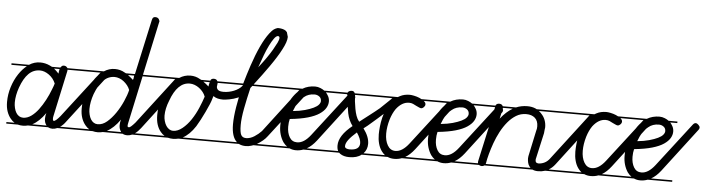

<svg xmlns="http://www.w3.org/2000/svg" viewBox="-45 -708 3202 866"><g transform="rotate(5 1556.0 -274.5)"><path d="M335 -14H231Q220 -9 209 -9Q198 -9 189 -14H98Q87 -11 75 -11Q63 -11 52 -14H0V-21H37Q27 -27 19 -37Q8 -50 1.5 -68.5Q-5 -87 -5 -112Q-5 -146 5.5 -179.5Q16 -213 34 -240Q50 -264 70 -280H0V-287H79Q102 -302 129 -302Q152 -302 173 -292Q178 -290 183 -287H221Q223 -289 225 -292Q229 -297 235 -297Q245 -297 249 -292Q252 -290 253 -287H335V-280H254V-275L209 -66Q207 -58 208 -51Q208 -46 212 -45Q216 -44 224 -51Q232 -58 241 -69L401 -277Q408 -285 414 -285Q420 -285 427 -279Q434 -273 434 -266Q434 -260 429 -256L269 -47Q257 -30 243 -21H335ZM192 -185Q196 -195 198 -200.5Q200 -206 202 -213Q192 -237 171.5 -251.5Q151 -266 131 -266Q101 -266 79.5 -244.5Q58 -223 43 -181Q30 -144 30 -112Q30 -100 33 -87.5Q36 -75 41.5 -66Q47 -57 55 -52Q63 -47 73 -47Q92 -47 109.5 -59.5Q127 -72 142 -92Q157 -112 170 -136.5Q183 -161 192 -185ZM172 -51Q172 -64 176 -77Q148 -37 117 -21H182Q172 -33 172 -51ZM215 -259Q215 -262 216 -268Q217 -273 218 -280H193Q204 -271 215 -259Z M648 -535Q648 -530 647 -529L595 -287H673V-280H594L548 -66Q546 -57 546 -51Q546 -46 552.5 -45.5Q559 -45 580 -69L739 -277Q745 -285 752 -285Q759 -285 765.5 -278.5Q772 -272 772 -266Q772 -260 767 -256L608 -47Q595 -30 582 -21H673V-14H570Q559 -9 548 -9Q535 -9 527 -14H437Q426 -11 414 -11Q402 -11 391 -14H335V-21H375Q365 -27 357 -37Q346 -50 339.5 -68.5Q333 -87 333 -112Q333 -146 344 -179.5Q355 -213 373 -240Q388 -264 408 -280H335V-287H418Q441 -302 467 -302Q492 -302 512 -290Q515 -289 518 -287H558L559 -288L613 -535L615 -542Q618 -551 628 -551Q638 -551 643 -545Q644 -544 645 -542ZM539 -213Q535 -224 527.5 -233.5Q520 -243 510.5 -250.5Q501 -258 490 -262Q479 -266 469 -266Q440 -266 418.5 -244.5Q397 -223 381 -181Q368 -144 368 -112Q368 -100 371 -87.5Q374 -75 379.5 -66Q385 -57 393 -52Q401 -47 411 -47Q433 -47 453 -64Q473 -81 490.5 -106.5Q508 -132 521 -161.5Q534 -191 539 -213ZM519 -22Q510 -35 510 -51Q510 -64 514 -77Q486 -37 455 -21H519ZM552 -260Q555 -266 555 -273Q555 -277 556 -280H528Q540 -271 552 -260Z M981 -14H779Q767 -11 755 -11Q743 -11 732 -14H673V-21H716Q706 -27 698 -37Q687 -50 681 -68.5Q675 -87 675 -112Q675 -146 685 -179.5Q695 -213 713 -240Q729 -264 749 -280H673V-287H759Q782 -302 809 -302Q833 -302 853 -290Q856 -289 859 -287H900Q903 -297 915 -297Q924 -297 929 -292Q931 -289 932 -287H981V-280H934Q934 -275 933 -271Q932 -267 932 -263Q932 -254 939 -248Q946 -242 964 -242Q976 -242 988 -244.5Q1000 -247 1011 -251.5Q1022 -256 1031.5 -262.5Q1041 -269 1047 -277Q1053 -285 1061 -285Q1067 -285 1073.5 -278.5Q1080 -272 1080 -266Q1080 -252 1065 -241Q1050 -230 1031 -222Q1012 -214 992.5 -210.5Q973 -207 965 -207Q952 -207 941 -209.5Q930 -212 920 -219L917 -209Q914 -197 907 -180.5Q900 -164 891 -145Q882 -126 872.5 -108Q863 -90 855 -77Q829 -37 798 -21H981ZM881 -213Q877 -224 869.5 -233.5Q862 -243 852 -250.5Q842 -258 831 -262Q820 -266 809 -266Q781 -266 759.5 -244.5Q738 -223 723 -181Q708 -144 708 -112Q708 -100 711.5 -87.5Q715 -75 721 -66Q727 -57 735 -52Q743 -47 752 -47Q773 -47 794 -64Q815 -81 832 -106.5Q849 -132 861.5 -161.5Q874 -191 881 -213ZM894 -260 895 -268 898 -280H869Q882 -271 894 -260Z M1234 -280H1091L1083 -270Q1071 -220 1062.5 -175Q1054 -130 1054 -100Q1054 -67 1060.5 -55Q1067 -43 1083 -43Q1102 -43 1120.5 -55Q1139 -67 1152 -81L1302 -278Q1308 -286 1316 -286Q1323 -286 1329 -279Q1335 -272 1335 -266Q1335 -261 1331 -256L1180 -60Q1172 -49 1160.5 -39.5Q1149 -30 1136 -22Q1135 -22 1134 -21H1234V-14H1119L1110 -11Q1097 -7 1085 -7Q1067 -7 1053 -14H981V-21H1044Q1019 -43 1019 -100Q1019 -133 1026.5 -179Q1034 -225 1046 -274Q1047 -277 1048 -280H981V-287H1049Q1061 -329 1075 -371Q1091 -419 1109 -458Q1127 -497 1146 -522Q1152 -529 1157 -535L1165 -542Q1174 -548 1182 -550H1188Q1207 -549 1218 -542L1225 -535L1231 -514Q1231 -492 1211 -455Q1194 -422 1161 -375Q1133 -335 1096 -287H1234ZM1110 -366Q1129 -390 1144 -411.5Q1159 -433 1170 -452Q1181 -471 1187.5 -484.5Q1194 -498 1194 -506Q1194 -514 1186 -514Q1178 -513 1169 -500.5Q1160 -488 1150 -468Q1140 -448 1130 -421.5Q1120 -395 1110 -366Z M1456 -14H1345Q1329 -8 1312 -8Q1296 -8 1283 -14H1234V-21H1271Q1261 -28 1253 -39Q1243 -54 1237.5 -72.5Q1232 -91 1232 -112Q1232 -141 1238 -161Q1244 -181 1248 -193Q1269 -245 1299 -273Q1303 -277 1307 -280H1234V-287H1317Q1342 -302 1374 -302Q1386 -302 1398 -297Q1408 -293 1416 -287H1456V-280H1424Q1430 -273 1435 -264Q1441 -253 1441 -240Q1441 -225 1432.5 -210.5Q1424 -196 1405 -183Q1386 -170 1353.5 -160.5Q1321 -151 1272 -146Q1268 -130 1268 -111Q1268 -83 1279.5 -63.5Q1291 -44 1314 -44Q1345 -44 1375 -83L1526 -279Q1532 -287 1539 -287Q1545 -287 1551.5 -280.5Q1558 -274 1558 -269Q1558 -262 1554 -258L1403 -60Q1383 -34 1360 -21H1456ZM1327 -250Q1299 -228 1283 -183Q1314 -186 1337 -192.5Q1360 -199 1375.5 -206.5Q1391 -214 1398 -222.5Q1405 -231 1405 -239Q1405 -252 1395.5 -259Q1386 -266 1374 -266Q1346 -266 1327 -250Z M1657 -280H1556Q1557 -266 1558 -251Q1560 -234 1563 -217.5Q1566 -201 1571 -186.5Q1576 -172 1585 -161Q1592 -166 1603 -175Q1614 -184 1627 -193.5Q1640 -203 1652 -213Q1664 -223 1673 -230L1720 -275Q1726 -283 1733 -283Q1740 -283 1746.5 -277Q1753 -271 1753 -266Q1753 -261 1748 -254L1698 -211Q1679 -194 1666 -182.5Q1653 -171 1643 -162.5Q1633 -154 1625 -147Q1617 -140 1607 -133Q1634 -97 1634 -65Q1634 -39 1617 -21H1657V-14H1609Q1589 2 1554 2Q1529 2 1513 -9Q1510 -11 1507 -14H1456V-21H1502Q1497 -31 1497 -46Q1497 -91 1557 -139Q1539 -163 1532.5 -195Q1526 -227 1522 -274L1520 -280H1456V-287H1521Q1523 -289 1525 -292Q1531 -297 1541 -297Q1550 -297 1554 -287H1657ZM1598 -65Q1598 -84 1579 -112Q1555 -91 1543 -75Q1531 -59 1531 -46Q1531 -39 1537.5 -36Q1544 -33 1553 -33Q1598 -33 1598 -65Z M1903 -14H1791Q1775 -8 1757 -8Q1740 -8 1727 -14H1657V-21H1714Q1705 -28 1698 -38Q1688 -52 1683 -71Q1678 -90 1678 -112Q1678 -127 1680 -147Q1682 -167 1687 -188Q1692 -209 1701.5 -229.5Q1711 -250 1725 -266Q1732 -274 1739 -280H1657V-287H1749Q1753 -289 1758 -292Q1777 -302 1802 -302Q1809 -302 1821.5 -299.5Q1834 -297 1846 -292Q1851 -289 1856 -287H1903V-280H1867Q1876 -273 1876 -265Q1876 -258 1870 -252Q1864 -246 1858 -246Q1854 -246 1848 -249L1835 -255Q1828 -259 1820 -262.5Q1812 -266 1802 -266Q1770 -266 1744 -232Q1730 -212 1721 -183Q1711 -149 1711 -119Q1711 -87 1723.5 -65.5Q1736 -44 1759 -44Q1790 -44 1820 -83L1971 -279Q1976 -287 1984 -287Q1991 -287 1997.5 -280.5Q2004 -274 2004 -269Q2004 -262 1999 -258L1848 -60Q1828 -34 1806 -21H1903Z M2125 -14H2014Q1998 -8 1981 -8Q1965 -8 1952 -14H1903V-21H1940Q1930 -28 1922 -39Q1912 -54 1906.5 -72.5Q1901 -91 1901 -112Q1901 -141 1907 -161Q1913 -181 1917 -193Q1938 -245 1968 -273Q1972 -277 1976 -280H1903V-287H1986Q2011 -302 2043 -302Q2055 -302 2067 -297Q2077 -293 2085 -287H2125V-280H2093Q2099 -273 2104 -264Q2110 -253 2110 -240Q2110 -225 2101.5 -210.5Q2093 -196 2074 -183Q2055 -170 2022.5 -160.5Q1990 -151 1941 -146Q1937 -130 1937 -111Q1937 -83 1948.5 -63.5Q1960 -44 1983 -44Q2014 -44 2044 -83L2195 -279Q2201 -287 2208 -287Q2214 -287 2220.5 -280.5Q2227 -274 2227 -269Q2227 -262 2223 -258L2072 -60Q2052 -34 2029 -21H2125ZM1996 -250Q1968 -228 1952 -183Q1983 -186 2006 -192.5Q2029 -199 2044.5 -206.5Q2060 -214 2067 -222.5Q2074 -231 2074 -239Q2074 -252 2064.5 -259Q2055 -266 2043 -266Q2015 -266 1996 -250Z M2547 -14H2440Q2425 -9 2408 -9Q2393 -9 2383 -14H2165Q2160 -10 2153 -10Q2146 -10 2140 -14H2125V-21H2135Q2135 -23 2135 -25V-30L2190 -280H2125V-287H2191Q2195 -297 2207 -297Q2216 -297 2221 -292Q2223 -289 2224 -287H2284Q2308 -297 2335 -297Q2356 -297 2372 -290Q2375 -288 2378 -287H2547V-280H2388Q2394 -276 2399 -270Q2411 -258 2417 -242.5Q2423 -227 2423 -209Q2422 -204 2421.5 -197.5Q2421 -191 2420 -182L2394 -66Q2393 -64 2393 -59Q2393 -49 2398 -46.5Q2403 -44 2408 -44Q2438 -46 2456 -69L2615 -277Q2621 -285 2628 -285Q2635 -285 2641.5 -279.5Q2648 -274 2648 -266Q2648 -260 2643 -256L2484 -47Q2471 -30 2455 -21H2547ZM2368 -27Q2362 -35 2360 -45Q2358 -55 2358 -63Q2358 -69 2359 -73L2384 -190Q2387 -198 2387 -210Q2387 -235 2372.5 -248Q2358 -261 2333 -261Q2308 -261 2287.5 -248.5Q2267 -236 2250 -215.5Q2233 -195 2219.5 -169.5Q2206 -144 2196.5 -117.5Q2187 -91 2180.5 -67Q2174 -43 2171 -24L2170 -21H2373ZM2225 -277Q2225 -276 2225 -275L2215 -230Q2241 -263 2270 -280H2226Q2226 -279 2225 -277Z M2793 -14H2681Q2665 -8 2647 -8Q2630 -8 2617 -14H2547V-21H2604Q2595 -28 2588 -38Q2578 -52 2573 -71Q2568 -90 2568 -112Q2568 -127 2570 -147Q2572 -167 2577 -188Q2582 -209 2591.5 -229.5Q2601 -250 2615 -266Q2622 -274 2629 -280H2547V-287H2639Q2643 -289 2648 -292Q2667 -302 2692 -302Q2699 -302 2711.5 -299.5Q2724 -297 2736 -292Q2741 -289 2746 -287H2793V-280H2757Q2766 -273 2766 -265Q2766 -258 2760 -252Q2754 -246 2748 -246Q2744 -246 2738 -249L2725 -255Q2718 -259 2710 -262.5Q2702 -266 2692 -266Q2660 -266 2634 -232Q2620 -212 2611 -183Q2601 -149 2601 -119Q2601 -87 2613.5 -65.5Q2626 -44 2649 -44Q2680 -44 2710 -83L2861 -279Q2866 -287 2874 -287Q2881 -287 2887.5 -280.5Q2894 -274 2894 -269Q2894 -262 2889 -258L2738 -60Q2718 -34 2696 -21H2793Z M3015 -14H2904Q2888 -8 2871 -8Q2855 -8 2842 -14H2793V-21H2830Q2820 -28 2812 -39Q2802 -54 2796.5 -72.5Q2791 -91 2791 -112Q2791 -141 2797 -161Q2803 -181 2807 -193Q2828 -245 2858 -273Q2862 -277 2866 -280H2793V-287H2876Q2901 -302 2933 -302Q2945 -302 2957 -297Q2967 -293 2975 -287H3015V-280H2983Q2989 -273 2994 -264Q3000 -253 3000 -240Q3000 -225 2991.5 -210.5Q2983 -196 2964 -183Q2945 -170 2912.5 -160.5Q2880 -151 2831 -146Q2827 -130 2827 -111Q2827 -83 2838.5 -63.5Q2850 -44 2873 -44Q2904 -44 2934 -83L3085 -279Q3091 -287 3098 -287Q3104 -287 3110.5 -280.5Q3117 -274 3117 -269Q3117 -262 3113 -258L2962 -60Q2942 -34 2919 -21H3015ZM2886 -250Q2858 -228 2842 -183Q2873 -186 2896 -192.5Q2919 -199 2934.5 -206.5Q2950 -214 2957 -222.5Q2964 -231 2964 -239Q2964 -252 2954.5 -259Q2945 -266 2933 -266Q2905 -266 2886 -250Z"/></g></svg>

Font: Gruenewald VA 3. Klasse
Style: Regular
Weight: 400
Designer: Peter Wiegel
Foundry: Peter Wiegel, nach dem Schriftentwurf von Dr. H. Gr¸newald
Version: Version 0.007